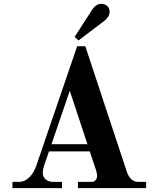

<svg xmlns="http://www.w3.org/2000/svg" viewBox="-20 -968 794 988"><path d="M364 -778 384 -760 516 -860C533 -873 544 -890 544 -908C544 -932 526 -948 502 -948C484 -948 469 -941 453 -916ZM245 -226 339 -501 430 -226ZM44 0H299V-32H252C219 -32 200 -55 200 -77C200 -90 204 -110 211 -128L232 -189H442L474 -93C477 -84 480 -70 480 -64C480 -47 469 -32 453 -32H381V0H732V-32H692C666 -32 645 -48 633 -83L419 -730H377L166 -113C152 -73 121 -32 78 -32H44Z"/></svg>

Font: Old Standard
Style: Bold
Weight: 700
Designer: Alexey Kryukov <alexios@thessalonica.org.ru>
Version: Version 2.0.2